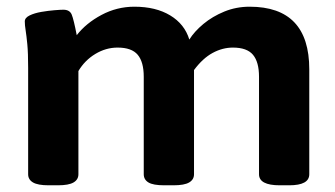

<svg xmlns="http://www.w3.org/2000/svg" viewBox="-20 -551 1001 573"><path d="M125 2Q93 2 78.5 -6.5Q64 -15 64 -31V-348Q64 -393 61.5 -419Q59 -445 56.5 -460.5Q54 -476 54 -487Q54 -498 68.5 -505Q83 -512 103.5 -515.5Q124 -519 142.5 -520.5Q161 -522 169 -522Q188 -522 194 -507.5Q200 -493 209 -446Q237 -482 283 -506.5Q329 -531 381 -531Q445 -531 488 -505Q531 -479 545 -433Q560 -457 587 -479.5Q614 -502 649.5 -516.5Q685 -531 725 -531Q903 -531 903 -344V-31Q903 2 843 2H815Q753 2 753 -31V-322Q753 -366 735 -387.5Q717 -409 675 -409Q644 -409 614.5 -393Q585 -377 559 -342V-31Q559 -15 544.5 -6.5Q530 2 498 2H470Q437 2 423 -6.5Q409 -15 409 -31V-322Q409 -366 391 -387.5Q373 -409 331 -409Q296 -409 264.5 -390Q233 -371 214 -339V-31Q214 -15 199.5 -6.5Q185 2 153 2Z"/></svg>

Font: Asap Semi Expanded
Style: Bold
Weight: 700
Width: 6
Designer: Pablo Cosgaya
Foundry: Omnibus-Type
Version: Version 3.001; ttfautohint (v1.8.4.7-5d5b)